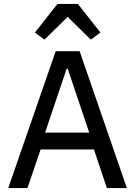

<svg xmlns="http://www.w3.org/2000/svg" viewBox="-20 -959 689 979"><path d="M525 0 459 -197H187L120 0H22L264 -698H386L627 0ZM325 -609H320L210 -283H435ZM377 -939 492 -793 443 -757 325 -873 207 -757 158 -793 273 -939Z"/></svg>

Font: IBM Plex Sans Thai Text
Style: Regular
Weight: 450
Designer: Mike Abbink, Paul van der Laan, Pieter van Rosmalen, Ben Mitchell, Mark Frömberg
Foundry: Bold Monday
Version: Version 1.1